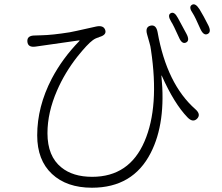

<svg xmlns="http://www.w3.org/2000/svg" viewBox="-20 -820 1040 898"><path d="M410 58Q292 58 223 -6.5Q154 -71 154 -187Q154 -321 222 -452Q272 -547 351 -628Q354 -632 349 -631L146 -602Q110 -597 108 -626Q106 -654 143 -654Q156 -654 174 -655Q224 -656 306 -669Q323 -672 340 -676L430 -696Q464 -703 472 -680Q480 -657 445 -647L441 -645Q426 -641 414 -632Q389 -614 341 -554Q283 -480 247 -397Q202 -294 202 -197Q202 -89 267 -37Q321 7 411 7Q585 7 656 -159Q726 -321 686 -587Q684 -604 679 -620L668 -659Q658 -694 684 -700Q710 -706 717 -670Q760 -427 894 -309Q921 -285 902 -265Q882 -245 857 -271Q795 -335 737 -465Q735 -470 735 -465Q757 -245 685 -105Q602 58 410 58ZM850 -621Q831 -612 817 -645Q791 -703 781 -718Q762 -749 778 -758Q795 -768 812 -736L852 -662Q869 -630 850 -621ZM951 -661Q932 -652 917 -685Q892 -742 882 -757Q861 -787 877 -797Q893 -808 913 -777Q932 -746 954 -702Q970 -670 951 -661Z"/></svg>

Font: Resource Han Rounded KR Light
Style: Regular
Weight: 300
Designer: Cyano Hao (round all glyphs); Ryoko NISHIZUKA 西塚涼子 (kana, bopomofo & ideographs); Paul D. Hunt (Latin, Greek & Cyrillic)
Foundry: Cyano Hao
Version: 0.990